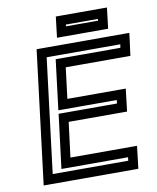

<svg xmlns="http://www.w3.org/2000/svg" viewBox="-92 -894 812 991"><g transform="rotate(-10 314.0 -399.0)"><path d="M555 0 563 -68 566 -93H541H217L240 -276H521H546L549 -301L557 -369L560 -394H535H254L274 -556H588H613L616 -581L625 -649L628 -674H603H167H142L139 -649L59 0L56 25H81H527H552L555 0ZM508 -25H112L186 -624H572L569 -606H255H230L227 -581L201 -369L198 -344H223H504L502 -326H221H196L193 -301L164 -68L161 -43H186H510L508 -25ZM527 -739 534 -798 537 -823H512H294H269L266 -798L259 -739L256 -714H281H499H524L527 -739ZM480 -764H312L313 -773H481L480 -764Z"/></g></svg>

Font: Gamestation Text Outline
Style: Italic
Weight: 400
Designer: Jonas Hecksher
Foundry: Jonas Hecksher, Playtypeª, e-types AS
Version: Version 1.003